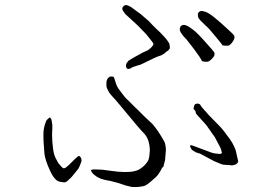

<svg xmlns="http://www.w3.org/2000/svg" viewBox="-20 -738 1040 756"><path d="M580 -250Q589 -240 601 -223Q606 -216 612 -206Q627 -181 628 -179Q634 -160 633 -144Q630 -113 630 -108Q629 -105 624 -84V-83Q623 -82 620 -79Q616 -75 613 -67Q610 -62 605 -54Q599 -45 592 -39Q565 -14 553 -8Q546 -4 525 -2Q514 -1 498 -2Q495 -3 474 -8L453 -15Q445 -18 436 -20Q420 -24 413 -26H412Q399 -28 388 -31Q379 -33 369 -38Q360 -42 356 -46Q347 -52 343 -58Q338 -65 338 -68Q340 -70 350 -71Q362 -71 381 -70Q399 -68 412 -66Q443 -62 444 -62Q473 -60 486 -61Q508 -62 522 -68Q534 -73 548 -86Q561 -99 565 -110Q569 -123 570 -146Q569 -191 546 -214Q538 -220 444 -334Q430 -351 428 -352Q424 -357 417 -364.5Q410 -372 404.5 -383.5Q399 -395 399 -399.5Q399 -404 399 -410.5Q399 -417 401 -423Q403 -429 408 -433Q413 -437 417.5 -437Q422 -437 425.5 -436Q429 -435 431 -427Q433 -419 437 -408Q441 -397 445 -391Q449 -385 462.5 -367.5Q476 -350 479.5 -347.5Q483 -345 498.5 -329Q514 -313 522 -306Q524 -304 548 -280Q575 -255 580 -250ZM542 -531 504 -510Q488 -500 486 -499Q483 -496 479 -490Q476 -485 476 -480Q476 -474 478 -471Q481 -467 484 -466Q486 -466 495 -469Q500 -474 518 -479Q535 -483 543 -488Q548 -490 582 -507Q598 -515 617 -521Q619 -522 628 -528Q635 -535 639 -537Q643 -539 648 -546Q649 -548 649 -551L647 -565Q646 -568 640 -577Q633 -587 627 -593Q607 -615 596 -624Q594 -626 578 -642Q569 -651 566 -655Q543 -675 532 -684Q531 -685 510 -700Q496 -711 491 -713Q481 -718 477 -718Q470 -718 466 -713Q460 -707 462 -701Q464 -694 474 -682Q475 -681 497 -661Q507 -652 523 -637Q539 -621 556 -603Q568 -588 575 -579Q583 -569 584 -566Q585 -565 583 -561Q581 -557 578 -554Q576 -551 571 -547Q565 -542 562 -540ZM807 -225Q797 -238 795 -242Q794 -244 771 -269Q751 -291 751 -292Q752 -300 743 -308Q741 -310 744 -319Q746 -324 747 -327Q748 -328 755 -330Q760 -331 766 -328Q770 -325 773 -318Q774 -316 802 -285Q836 -250 846 -240Q858 -228 886 -189Q895 -176 900 -165Q908 -149 909 -142L918 -102Q918 -99 912 -93Q910 -91 904 -89Q893 -86 891 -87Q889 -88 866 -89Q857 -89 848 -93Q834 -99 822 -104L781 -126Q771 -131 770 -132Q766 -134 758 -136Q752 -137 745 -142Q739 -145 735 -149Q732 -153 732 -154Q731 -156 729 -160Q727 -164 731 -166Q734 -167 746 -162Q762 -156 762 -156Q766 -155 797 -143Q817 -135 825 -134L844 -132Q852 -131 854 -138Q853 -138 850 -151Q848 -157 839 -173Q832 -186 826 -198Q813 -215 807 -225ZM229 -76Q232 -74 239 -78Q242 -80 252 -89Q258 -95 273 -110Q287 -123 290 -124Q293 -125 298 -118Q301 -114 301 -106Q301 -103 298 -95Q292 -79 288 -73L262 -41L245 -25Q237 -19 231 -20L218 -22Q196 -24 177 -66Q158 -107 155 -133Q152 -173 152 -174Q151 -178 151 -210Q151 -227 156 -245Q161 -261 163 -264Q167 -269 175 -275Q176 -276 178 -274Q180 -273 182 -269Q183 -265 184 -260Q185 -249 186 -248Q186 -245 186 -232Q185 -219 185 -210Q185 -203 186 -181Q188 -159 189 -152Q191 -136 194 -128Q198 -116 203 -108Q208 -98 212 -93Q224 -78 229 -76ZM823 -601Q804 -625 789 -638Q776 -650 768.5 -658Q761 -666 760 -672Q758 -679 760 -686Q762 -691 767 -693Q772 -696 779 -694Q788 -693 799 -687Q812 -679 822 -671Q837 -659 856 -642Q901 -602 902.5 -597Q904 -592 902.5 -586Q901 -580 895 -572Q889 -564 884 -560.5Q879 -557 869 -558Q857 -558 855 -561Q855 -563 823 -601ZM746 -542Q719 -577 715 -582Q702 -595 696 -604Q690 -612 688 -619Q687 -625 690 -632Q692 -637 698 -639Q703 -641 710 -639Q718 -637 729 -629Q741 -621 751 -612Q765 -599 782 -580Q822 -536 824 -531Q826 -526 824 -520Q822 -514 815 -507Q808 -500 803 -497Q798 -494 786.5 -495Q775 -496 774 -500Q771 -508 746 -542Z"/></svg>

Font: ToneOZ-Tsuipita-TC
Style: Tsuipita-TC
Weight: 400
Designer: :Jeffrey Xuan (Chih-Lin Hsuan)  :
Foundry: jeffreyx@gmail.com, cjkFonts.io
Version: Version 0.24071